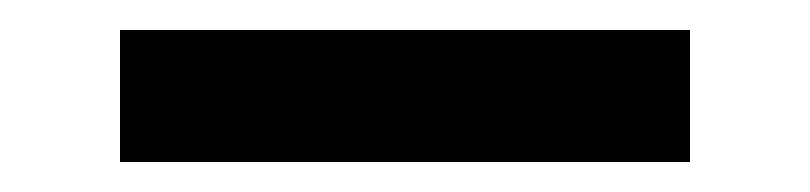

<svg xmlns="http://www.w3.org/2000/svg" viewBox="-20 -20 540 128"><path d="M440 88H60V0H440Z"/></svg>

Font: Iosevka Custom Semibold
Style: Regular
Weight: 600
Designer: Belleve Invis
Foundry: Belleve Invis
Version: Version 27.0.2; ttfautohint (v1.8.4)